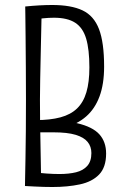

<svg xmlns="http://www.w3.org/2000/svg" viewBox="-20 -739 501 769"><path d="M128 -215 124 -258Q181 -258 222 -269Q263 -280 288.5 -304.5Q314 -329 326 -369.5Q338 -410 338 -469Q338 -541 325 -584.5Q312 -628 281 -648Q250 -668 196 -668Q175 -668 151.5 -665.5Q128 -663 101 -658L81 -713Q111 -716 138 -717.5Q165 -719 189 -719Q265 -719 310.5 -697.5Q356 -676 376.5 -622.5Q397 -569 397 -472Q397 -402 378.5 -352.5Q360 -303 325 -272.5Q290 -242 240 -228.5Q190 -215 128 -215ZM190 10Q173 10 155 9.5Q137 9 118 8Q99 7 80 6L109 -50Q138 -46 166 -44Q194 -42 218 -42Q256 -42 284.5 -49Q313 -56 329.5 -74.5Q346 -93 346 -126Q346 -152 331 -170.5Q316 -189 283 -199Q250 -209 194 -209Q189 -209 175.5 -209Q162 -209 148.5 -209Q135 -209 128 -208L124 -258Q227 -260 289 -245.5Q351 -231 378 -201Q405 -171 405 -124Q405 -69 377 -40Q349 -11 300 -0.5Q251 10 190 10ZM80 6Q80 6 80.5 -23.5Q81 -53 82 -102.5Q83 -152 83.5 -213.5Q84 -275 84 -339Q84 -403 83.5 -469Q83 -535 82.5 -590.5Q82 -646 81.5 -679.5Q81 -713 81 -713L147 -704Q147 -704 146.5 -678Q146 -652 145 -609.5Q144 -567 143 -518Q142 -469 141 -422Q140 -375 140 -340Q140 -304 140.5 -259.5Q141 -215 142 -170Q143 -125 143.5 -87Q144 -49 144.5 -26Q145 -3 145 -3Z"/></svg>

Font: Truculenta Light
Style: Regular
Weight: 300
Version: Version 1.002